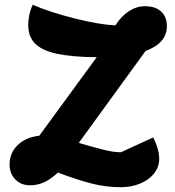

<svg xmlns="http://www.w3.org/2000/svg" viewBox="-20 -752 732 802"><path d="M588 -539 309 -155Q374 -136 414.5 -126Q455 -116 485 -116L620 -178Q645 -128 645 -88Q645 -55 624 -28Q603 -1 566 14.5Q529 30 485 30Q425 30 368 16Q311 2 222 -31Q190 -2 163 10Q136 22 105 22Q68 22 44 -2.5Q20 -27 20 -65Q20 -113 54 -146Q88 -179 144 -185L384 -513Q280 -514 217.5 -527.5Q155 -541 126.5 -570Q98 -599 98 -647Q98 -690 116 -732Q195 -699 296 -674Q397 -649 462 -646Q486 -684 518 -705Q550 -726 585 -726Q629 -726 653 -704Q677 -682 677 -642Q677 -572 588 -539Z"/></svg>

Font: Lemonada SemiBold
Style: Regular
Weight: 600
Designer: Mohamed Gaber (Arabic) Eduardo Tunni (Latin)
Foundry: Kief Type Foundry
Version: Version 3.006